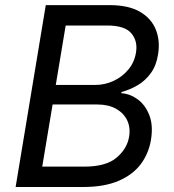

<svg xmlns="http://www.w3.org/2000/svg" viewBox="-20 -748 694 768"><path d="M42.5 0 163.1 -727.5H418Q494.1 -727.5 539.8 -700.9Q585.4 -674.3 603.3 -629.6Q621.1 -585 612.3 -530.8Q605.5 -486.3 583.7 -456.1Q562 -425.8 531.2 -407.5Q500.5 -389.2 465.8 -379.9V-375Q500 -373 530.5 -350.8Q561 -328.6 577.1 -287.8Q593.3 -247.1 584 -189.5Q575.2 -134.8 543.5 -92Q511.7 -49.3 454.6 -24.7Q397.5 0 312 0ZM148.9 -81.5H317.4Q403.8 -81.5 446.3 -117.4Q488.8 -153.3 496.6 -202.1Q502.4 -238.3 488.5 -267.1Q474.6 -295.9 444.1 -313Q413.6 -330.1 368.7 -330.1H190.4ZM203.1 -408.2H360.8Q399.4 -408.2 434.1 -424.3Q468.8 -440.4 493.2 -469.5Q517.6 -498.5 523.9 -537.6Q531.7 -583 505.6 -614.5Q479.5 -646 408.2 -646H242.7Z"/></svg>

Font: Inter
Style: Italic
Weight: 400
Italic angle: -9.3988°
Designer: Rasmus Andersson
Foundry: rsms
Version: Version 4.001;git-66647c0bb